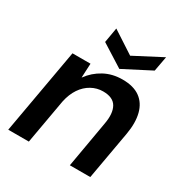

<svg xmlns="http://www.w3.org/2000/svg" viewBox="-167 -842 923 969"><g transform="rotate(30 295.0 -357.5)"><path d="M16 0 104 -496H209L205 -414H206Q237 -457 284 -482.5Q331 -508 390 -508Q454 -508 492 -480.5Q530 -453 543 -402Q556 -351 544 -282L494 0H375L422 -270Q434 -335 413.5 -371Q393 -407 335 -407Q299 -407 267.5 -389.5Q236 -372 214 -339.5Q192 -307 182 -260L136 0ZM523 -715 507 -628 348 -546 218 -628 233 -715 362 -631Z"/></g></svg>

Font: DM Sans 28pt SemiBold
Style: Italic
Weight: 600
Italic angle: -10°
Version: Version 4.004;gftools[0.9.30]